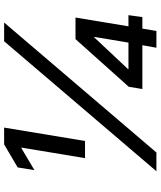

<svg xmlns="http://www.w3.org/2000/svg" viewBox="55 -822 767 917"><g transform="rotate(-90 438.5 -363.5)"><path d="M79.2 0H168.7L789.4 -727.3H699.9ZM84.5 -582.7 188.9 -644.5H192.1L141.7 -340.9H223.7L287.6 -727.3H207.4L97.3 -662.6ZM471.6 -67.1H681.1L669 0H749.3L760.3 -67.1H815.3L824.6 -133.5H771.3L813.2 -386.4H710.2L482.6 -132.1ZM567.1 -133.5V-135.7L718.8 -297.2H720.9L693.5 -133.5Z"/></g></svg>

Font: Magic Ui Pro Medium
Style: Italic
Weight: 500
Italic angle: -9.39999°
Designer: Stefan Endress, Andreas Faust
Version: Version 1.000;FEAKit 1.0